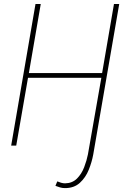

<svg xmlns="http://www.w3.org/2000/svg" viewBox="-20 -731 633 964"><path d="M158.2 -710.9H184.6L125 -364.3H492.7L552.2 -710.9H578.6L448.2 44.4Q441.4 82 425.8 121.1Q410.2 160.2 380.9 187Q351.6 213.9 305.2 213.4Q293 213.4 281.5 210Q270 206.5 258.3 202.1L267.6 179.7Q276.4 183.6 286.6 186.5Q296.9 189.5 306.6 189.5Q342.8 189 366.2 165.8Q389.6 142.6 402.6 108.6Q415.5 74.7 421.4 44.4L488.8 -340.3H120.6L61.5 0H36.1Z"/></svg>

Font: Roboto Condensed Thin
Style: Italic
Weight: 250
Italic angle: -12°
Designer: Christian Robertson
Foundry: Google
Version: Version 3.008; 2023